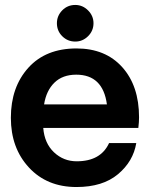

<svg xmlns="http://www.w3.org/2000/svg" viewBox="-20 -751 615 776"><path d="M284.2 -583Q253.4 -583 231.7 -604.5Q210 -626 210 -657.2Q210 -687 231.4 -709Q252.9 -731 284.2 -731Q314 -731 335.9 -709Q357.9 -687 357.9 -657.2Q357.9 -626.5 335.9 -604.7Q314 -583 284.2 -583ZM542 -276.9Q542 -257.8 539.1 -233.9H154.8Q159.7 -171.9 198.2 -135.5Q236.8 -99.1 290 -99.1Q387.2 -99.1 420.9 -172.9H530.8Q518.6 -98.6 456.8 -46.9Q395 4.9 289.1 4.9Q169.9 4.9 96.9 -74Q23.9 -152.8 23.9 -274.9Q23.9 -398.9 94.5 -477.1Q165 -555.2 289.1 -555.2Q406.2 -555.2 474.1 -479.5Q542 -403.8 542 -276.9ZM288.1 -449.2Q232.9 -449.2 200 -417Q167 -384.8 158.2 -329.1H412.1Q396 -449.2 288.1 -449.2Z"/></svg>

Font: Oakes Grotesk
Style: SemiBold
Weight: 600
Designer: Samuel Oakes
Foundry: Samuel Oakes
Version: Version 1.0 | wf-rip DC20170320